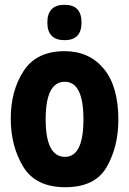

<svg xmlns="http://www.w3.org/2000/svg" viewBox="-20 -774 540 803"><path d="M321 -680Q321 -754 250 -754Q178 -754 178 -680Q178 -606 250 -606Q321 -606 321 -680ZM475 -273Q475 -413 414 -486.5Q353 -560 250 -560Q133 -560 79 -477.5Q25 -395 25 -278Q25 -163 77 -77Q129 9 253 9Q378 9 426.5 -76Q475 -161 475 -273ZM171 -275Q171 -432 251 -432Q329 -432 329 -275Q329 -118 252 -118Q171 -118 171 -275Z"/></svg>

Font: Noto Sans Mono UI Condensed ExtraBold
Style: Regular
Weight: 800
Width: 3
Designer: Monotype Design team
Foundry: Monotype Imaging Inc.
Version: 1.000